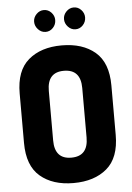

<svg xmlns="http://www.w3.org/2000/svg" viewBox="-61 -972 705 1024"><g transform="rotate(-5 291.5 -460.5)"><path d="M291 6Q180 6 113 -51Q46 -108 46 -230V-495Q46 -617 113 -674Q180 -731 291 -731Q403 -731 470 -674Q537 -617 537 -495V-230Q537 -108 470 -51Q403 6 291 6ZM381 -230V-495Q381 -595 291 -595Q202 -595 202 -495V-230Q202 -130 291 -130Q381 -130 381 -230ZM269 -869Q269 -845 252.5 -827.5Q236 -810 213 -810Q190 -810 173 -828Q156 -846 156 -869Q156 -892 173 -909.5Q190 -927 213 -927Q236 -927 252.5 -909.5Q269 -892 269 -869ZM429 -869Q429 -845 412.5 -827.5Q396 -810 373 -810Q350 -810 333 -828Q316 -846 316 -869Q316 -892 333 -909.5Q350 -927 373 -927Q396 -927 412.5 -909.5Q429 -892 429 -869Z"/></g></svg>

Font: Dosis
Style: ExtraBold
Weight: 800
Designer: EdgarTolentino, PabloImpallari, IginoMarini
Foundry: EdgarTolentino, PabloImpallari, IginoMarini
Version: Version 1.007